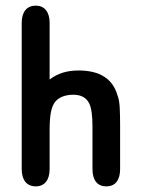

<svg xmlns="http://www.w3.org/2000/svg" viewBox="-20 -651 501 681"><path d="M156 -369V-570Q156 -599 143 -615Q130 -631 107 -631Q83 -631 70 -615Q57 -599 57 -570V-51Q57 -22 70 -6Q83 10 107 10Q130 10 143 -6Q156 -22 156 -51V-189Q156 -229 160.5 -252.5Q165 -276 175 -289Q185 -302 202 -308.5Q219 -315 240 -315Q282 -315 297 -283Q308 -260 308 -201V-51Q308 -22 320.5 -6Q333 10 357 10Q381 10 393.5 -6Q406 -22 406 -51V-209Q406 -246 404.5 -271.5Q403 -297 397 -312Q372 -401 259 -401Q227 -401 202 -393Q177 -385 156 -369Z"/></svg>

Font: Beiruti SemiBold
Style: Regular
Weight: 600
Designer: Arlette Boutros
Foundry: Boutros
Version: Version 1.41